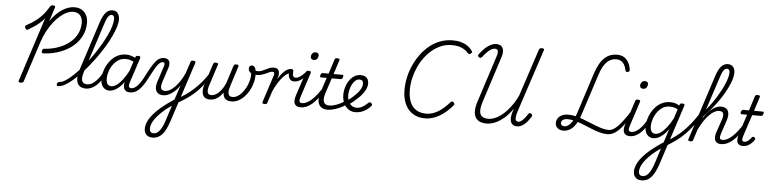

<svg xmlns="http://www.w3.org/2000/svg" viewBox="-78 -1626 11025 2752"><g transform="rotate(5 5434.5 -250.0)"><path d="M511 -432Q495 -431 488 -440Q481 -449 485 -467Q487 -483 495.5 -491Q504 -499 517 -499Q628 -507 720 -541Q812 -575 879 -630Q946 -685 982.5 -757.5Q1019 -830 1019 -914Q1019 -984 984 -1023.5Q949 -1063 885 -1063Q842 -1063 794.5 -1042Q747 -1021 699.5 -980.5Q652 -940 607.5 -884Q563 -828 524.5 -757Q486 -686 457 -604L264 -10Q260 2 250.5 8Q241 14 222 14Q204 14 195.5 8Q187 2 191 -11L491 -936Q462 -900 426.5 -868.5Q391 -837 350.5 -809.5Q310 -782 263 -755Q247 -746 236.5 -751Q226 -756 219 -772Q213 -787 216 -797.5Q219 -808 234 -816Q305 -853 361.5 -896Q418 -939 463 -991Q508 -1043 543 -1106Q551 -1119 560.5 -1124.5Q570 -1130 587 -1130Q605 -1130 613.5 -1123.5Q622 -1117 618 -1104L553 -901Q604 -975 661.5 -1026Q719 -1077 779.5 -1103.5Q840 -1130 900 -1130Q960 -1130 1003 -1104Q1046 -1078 1070 -1031.5Q1094 -985 1094 -921Q1094 -821 1051.5 -734.5Q1009 -648 930.5 -583Q852 -518 745.5 -478.5Q639 -439 511 -432Z M761 17Q746 17 741.5 7.5Q737 -2 740 -14Q743 -26 753 -35.5Q763 -45 777 -45Q807 -45 848 -69Q889 -93 937.5 -135Q986 -177 1038 -233.5Q1090 -290 1142.5 -356.5Q1195 -423 1244 -494.5Q1293 -566 1334.5 -638Q1376 -710 1408 -777.5Q1440 -845 1458 -905Q1476 -965 1476 -1009Q1476 -1023 1486 -1030Q1496 -1037 1510.5 -1037Q1525 -1037 1535.5 -1030Q1546 -1023 1546 -1009Q1546 -962 1526.5 -899.5Q1507 -837 1473 -765Q1439 -693 1393.5 -617Q1348 -541 1294 -464.5Q1240 -388 1182 -317Q1124 -246 1066 -185.5Q1008 -125 952 -79Q896 -33 848 -8Q800 17 761 17ZM1158 17Q1097 17 1063 -13.5Q1029 -44 1024.5 -103Q1020 -162 1048 -248L1274 -945Q1307 -1044 1347.5 -1089Q1388 -1134 1444 -1134Q1477 -1134 1499 -1119Q1521 -1104 1533.5 -1076Q1546 -1048 1546 -1009Q1546 -994 1535.5 -986Q1525 -978 1510.5 -978Q1496 -978 1486 -986Q1476 -994 1476 -1009Q1476 -1028 1471.5 -1041Q1467 -1054 1458 -1060.5Q1449 -1067 1435 -1067Q1418 -1067 1403 -1054Q1388 -1041 1373 -1011.5Q1358 -982 1341 -930L1113 -228Q1092 -163 1092.5 -122.5Q1093 -82 1114.5 -63.5Q1136 -45 1176 -45Q1188 -45 1193.5 -35.5Q1199 -26 1196.5 -14Q1194 -2 1184.5 7.5Q1175 17 1158 17Z M1159 17Q1146 17 1140.5 7.5Q1135 -2 1137 -14Q1139 -26 1149 -35.5Q1159 -45 1177 -45Q1205 -45 1234 -60Q1263 -75 1291.5 -102.5Q1320 -130 1347 -167Q1374 -204 1397 -249Q1403 -261 1414 -260.5Q1425 -260 1432.5 -251.5Q1440 -243 1436 -231Q1409 -174 1378 -128.5Q1347 -83 1312 -50.5Q1277 -18 1238.5 -0.5Q1200 17 1159 17Z M1499 17Q1459 17 1430.5 -2Q1402 -21 1386 -56.5Q1370 -92 1370 -141Q1370 -186 1383 -237.5Q1396 -289 1422.5 -338.5Q1449 -388 1488 -429Q1527 -470 1579 -494.5Q1631 -519 1696 -519Q1736 -519 1777 -504.5Q1818 -490 1850 -466L1836 -410Q1793 -437 1758.5 -446Q1724 -455 1692 -455Q1642 -455 1602.5 -434.5Q1563 -414 1533 -380.5Q1503 -347 1483 -306.5Q1463 -266 1454 -225Q1445 -184 1445 -149Q1445 -119 1453 -95.5Q1461 -72 1478 -60Q1495 -48 1520 -48Q1556 -48 1598 -78Q1640 -108 1684.5 -167Q1729 -226 1773 -313L1794 -273Q1743 -167 1690 -103Q1637 -39 1588 -11Q1539 17 1499 17ZM1793 17Q1759 17 1738 4.5Q1717 -8 1708 -29.5Q1699 -51 1700 -78.5Q1701 -106 1711 -139L1826 -489Q1832 -505 1840 -510Q1848 -515 1864 -515Q1889 -515 1895.5 -506.5Q1902 -498 1896 -482L1782 -134Q1765 -85 1773 -65Q1781 -45 1811 -45Q1823 -45 1828 -35.5Q1833 -26 1831.5 -14Q1830 -2 1820.5 7.5Q1811 17 1793 17Z M1795 17Q1784 17 1780.5 7.5Q1777 -2 1780 -14Q1783 -26 1791.5 -35.5Q1800 -45 1812 -45Q1829 -45 1850 -56Q1871 -67 1894.5 -91Q1918 -115 1944 -155.5Q1970 -196 1999 -255Q2042 -339 2074.5 -391Q2107 -443 2134.5 -470.5Q2162 -498 2187.5 -507.5Q2213 -517 2238 -517Q2249 -517 2252 -507.5Q2255 -498 2252 -486Q2249 -474 2242.5 -465Q2236 -456 2227 -456Q2212 -456 2195.5 -447Q2179 -438 2160 -415.5Q2141 -393 2116.5 -352Q2092 -311 2060 -248Q2019 -165 1984 -113Q1949 -61 1917 -33Q1885 -5 1855.5 6Q1826 17 1795 17Z M2170 634Q2114 634 2082.5 601.5Q2051 569 2051 519Q2051 474 2068.5 428.5Q2086 383 2119.5 338Q2153 293 2200 247.5Q2247 202 2307 156Q2329 139 2351 123Q2373 107 2395 92Q2417 77 2439 63L2508 -147Q2480 -104 2449 -73.5Q2418 -43 2387.5 -23Q2357 -3 2328 6.5Q2299 16 2272 16Q2224 16 2195 -6Q2166 -28 2159.5 -71Q2153 -114 2174 -177L2247 -400Q2256 -428 2251 -442Q2246 -456 2227 -456Q2215 -456 2209 -465Q2203 -474 2204.5 -486Q2206 -498 2214.5 -507.5Q2223 -517 2239 -517Q2269 -517 2287.5 -506.5Q2306 -496 2314.5 -477Q2323 -458 2322 -432.5Q2321 -407 2311 -377L2242 -168Q2230 -130 2230.5 -103Q2231 -76 2246.5 -62Q2262 -48 2295 -48Q2324 -48 2358 -66Q2392 -84 2428.5 -120Q2465 -156 2500.5 -208.5Q2536 -261 2567 -330L2619 -489Q2624 -505 2632 -510Q2640 -515 2656 -515Q2680 -515 2687 -507Q2694 -499 2689 -482L2409 375Q2387 441 2363 490.5Q2339 540 2310 571.5Q2281 603 2246.5 618.5Q2212 634 2170 634ZM2181 571Q2213 571 2241 549Q2269 527 2294.5 482Q2320 437 2340 371L2410 153Q2397 163 2383.5 173Q2370 183 2357 192Q2344 201 2331 211Q2280 253 2241.5 292.5Q2203 332 2176.5 369.5Q2150 407 2137 441.5Q2124 476 2124 509Q2124 528 2130.5 542.5Q2137 557 2149.5 564Q2162 571 2181 571Z M2487 106Q2479 110 2472 104Q2465 98 2462.5 87Q2460 76 2463 64.5Q2466 53 2475 47Q2533 15 2583 -18.5Q2633 -52 2676.5 -89Q2720 -126 2759 -166Q2798 -206 2834.5 -252Q2871 -298 2905 -351Q2913 -364 2923.5 -362Q2934 -360 2938.5 -349.5Q2943 -339 2936 -326Q2901 -265 2864 -215Q2827 -165 2787 -121.5Q2747 -78 2701.5 -39.5Q2656 -1 2603 34.5Q2550 70 2487 106Z M2946 19Q2903 19 2876.5 2.5Q2850 -14 2839.5 -43.5Q2829 -73 2831 -110.5Q2833 -148 2846 -187L2945 -490Q2950 -503 2958 -509.5Q2966 -516 2984 -516Q3007 -516 3013.5 -508.5Q3020 -501 3014 -484L2916 -180Q2904 -145 2902 -114Q2900 -83 2913.5 -64.5Q2927 -46 2961 -46Q2988 -46 3016 -60.5Q3044 -75 3070.5 -101.5Q3097 -128 3119.5 -163.5Q3142 -199 3159 -240L3239 -489Q3244 -503 3252 -509.5Q3260 -516 3276 -516Q3302 -516 3308 -508Q3314 -500 3309 -485L3222 -212Q3212 -182 3205.5 -152Q3199 -122 3201.5 -98Q3204 -74 3218.5 -60Q3233 -46 3264 -46Q3301 -46 3335 -66.5Q3369 -87 3398 -121Q3427 -155 3449.5 -196.5Q3472 -238 3484 -280Q3496 -318 3499.5 -349Q3503 -380 3501 -407Q3479 -422 3470 -438Q3461 -454 3461 -474Q3461 -493 3472 -506.5Q3483 -520 3503 -520Q3531 -520 3546 -495.5Q3561 -471 3563 -426Q3566 -404 3565.5 -378.5Q3565 -353 3561 -325.5Q3557 -298 3548 -269Q3534 -216 3506 -165Q3478 -114 3439.5 -72.5Q3401 -31 3354 -6Q3307 19 3251 19Q3210 19 3183 4Q3156 -11 3144 -37Q3132 -63 3131 -98Q3107 -62 3078 -35.5Q3049 -9 3015.5 5Q2982 19 2946 19Z M3589 -391Q3569 -391 3553 -396Q3537 -401 3526 -405L3530 -465Q3543 -458 3558.5 -452Q3574 -446 3597 -446Q3624 -446 3651 -457Q3678 -468 3704.5 -482Q3731 -496 3758.5 -506.5Q3786 -517 3816 -517Q3825 -517 3829 -507.5Q3833 -498 3831.5 -486Q3830 -474 3823 -465Q3816 -456 3803 -456Q3785 -456 3762 -446Q3739 -436 3712.5 -423.5Q3686 -411 3655 -401Q3624 -391 3589 -391Z M3730 15Q3716 15 3705 9Q3694 3 3699 -12L3825 -400Q3834 -428 3829 -442Q3824 -456 3805 -456Q3793 -456 3788 -465Q3783 -474 3785 -486Q3787 -498 3795 -507.5Q3803 -517 3817 -517Q3844 -517 3861 -508.5Q3878 -500 3887 -484.5Q3896 -469 3897 -448Q3898 -427 3894 -405L3879 -357Q3906 -400 3931 -431Q3956 -462 3980.5 -482Q4005 -502 4026.5 -510.5Q4048 -519 4067 -519Q4082 -519 4088 -509.5Q4094 -500 4091.5 -487Q4089 -474 4079 -464Q4069 -454 4053 -454Q4032 -454 4004.5 -434.5Q3977 -415 3946 -378.5Q3915 -342 3883 -289.5Q3851 -237 3822 -171L3769 -7Q3766 4 3757.5 9.5Q3749 15 3730 15Z M4125 -345Q4093 -345 4073 -361Q4053 -377 4045.5 -403Q4038 -429 4040 -462L4062 -519Q4083 -519 4092 -512.5Q4101 -506 4100 -485Q4098 -465 4098.5 -449.5Q4099 -434 4103.5 -423Q4108 -412 4117 -406Q4126 -400 4140 -400Q4162 -400 4187 -413.5Q4212 -427 4238.5 -451Q4265 -475 4291 -505Q4299 -514 4308 -508Q4317 -502 4322 -490.5Q4327 -479 4320 -470Q4287 -434 4255.5 -405.5Q4224 -377 4192 -361Q4160 -345 4125 -345Z M4249 17Q4214 17 4192 5Q4170 -7 4161 -29Q4152 -51 4153.5 -80Q4155 -109 4166 -142L4280 -489Q4284 -505 4292 -510Q4300 -515 4317 -515Q4341 -515 4348.5 -507Q4356 -499 4350 -484L4237 -137Q4220 -87 4226.5 -66Q4233 -45 4267 -45Q4279 -45 4284.5 -35.5Q4290 -26 4288 -14Q4286 -2 4276.5 7.5Q4267 17 4249 17ZM4377 -676Q4359 -676 4345.5 -687Q4332 -698 4332 -720Q4332 -745 4349 -766.5Q4366 -788 4398 -788Q4416 -788 4429.5 -777.5Q4443 -767 4443 -745Q4443 -720 4426.5 -698Q4410 -676 4377 -676Z M4248 17Q4235 17 4229.5 7.5Q4224 -2 4226 -14Q4228 -26 4238 -35.5Q4248 -45 4266 -45Q4295 -45 4327.5 -60Q4360 -75 4397 -107Q4434 -139 4474.5 -190.5Q4515 -242 4560 -314Q4569 -327 4579.5 -325Q4590 -323 4596 -314Q4602 -305 4595 -294Q4546 -207 4501.5 -148Q4457 -89 4414.5 -53Q4372 -17 4330.5 0Q4289 17 4248 17Z M4634 17Q4588 17 4557 -0.5Q4526 -18 4510.5 -50Q4495 -82 4496.5 -125Q4498 -168 4514 -219L4585 -436H4503Q4493 -436 4489.5 -444Q4486 -452 4491 -468Q4496 -484 4503.5 -492Q4511 -500 4522 -500H4607L4673 -704Q4678 -720 4686 -725Q4694 -730 4711 -730Q4735 -730 4742 -722.5Q4749 -715 4743 -699L4679 -500H4805Q4816 -500 4819 -492.5Q4822 -485 4818 -468Q4813 -452 4805 -444Q4797 -436 4786 -436H4658L4585 -215Q4571 -170 4569.5 -138Q4568 -106 4577.5 -85.5Q4587 -65 4606 -55Q4625 -45 4651 -45Q4663 -45 4668.5 -35.5Q4674 -26 4672 -14Q4670 -2 4660.5 7.5Q4651 17 4634 17Z M4634 17Q4619 17 4614 7.5Q4609 -2 4612.5 -14Q4616 -26 4627 -35.5Q4638 -45 4653 -45Q4699 -45 4757 -65.5Q4815 -86 4878 -127Q4887 -133 4895.5 -129Q4904 -125 4909 -115Q4914 -105 4913 -94.5Q4912 -84 4903 -78Q4851 -45 4802.5 -24Q4754 -3 4711 7Q4668 17 4634 17Z M4881 -123Q4909 -141 4936 -160.5Q4963 -180 4986 -202Q5022 -234 5050.5 -266.5Q5079 -299 5095 -332Q5111 -365 5111 -396Q5111 -424 5098 -439Q5085 -454 5058 -454Q5023 -454 4996 -430Q4969 -406 4951 -369.5Q4933 -333 4923.5 -292Q4914 -251 4914 -217Q4914 -180 4923.5 -148.5Q4933 -117 4951 -94.5Q4969 -72 4993.5 -59.5Q5018 -47 5049 -47Q5079 -47 5107.5 -58.5Q5136 -70 5163 -90.5Q5190 -111 5213 -133Q5223 -143 5234.5 -141.5Q5246 -140 5254 -131Q5264 -122 5266 -111.5Q5268 -101 5257 -89Q5227 -55 5192 -31.5Q5157 -8 5117.5 5Q5078 18 5036 18Q5000 18 4970.5 6Q4941 -6 4917.5 -27Q4894 -48 4877.5 -77Q4861 -106 4852 -141Q4843 -176 4843 -215Q4843 -253 4851.5 -294.5Q4860 -336 4878.5 -376Q4897 -416 4924.5 -448.5Q4952 -481 4989 -500Q5026 -519 5073 -519Q5109 -519 5134 -505Q5159 -491 5171.5 -466.5Q5184 -442 5184 -410Q5184 -367 5164 -323.5Q5144 -280 5108.5 -238.5Q5073 -197 5027 -159Q5001 -134 4971 -111.5Q4941 -89 4908 -71Z M6039 19Q5962 19 5901.5 -7.5Q5841 -34 5798.5 -83.5Q5756 -133 5733.5 -204Q5711 -275 5711 -364Q5711 -452 5730.5 -542.5Q5750 -633 5788.5 -718Q5827 -803 5881.5 -878Q5936 -953 6006 -1010Q6076 -1067 6160.5 -1098.5Q6245 -1130 6341 -1130Q6406 -1130 6459 -1115Q6512 -1100 6553.5 -1071.5Q6595 -1043 6624 -1000Q6631 -989 6627.5 -980.5Q6624 -972 6609 -962Q6597 -953 6588.5 -954.5Q6580 -956 6566 -970Q6527 -1014 6469 -1037.5Q6411 -1061 6330 -1061Q6253 -1061 6182.5 -1032.5Q6112 -1004 6051.5 -954.5Q5991 -905 5942 -838.5Q5893 -772 5858.5 -694.5Q5824 -617 5805.5 -535Q5787 -453 5787 -371Q5787 -295 5803.5 -235Q5820 -175 5853 -134Q5886 -93 5935 -71.5Q5984 -50 6049 -50Q6094 -50 6137 -63Q6180 -76 6221 -101Q6262 -126 6303.5 -162.5Q6345 -199 6387 -247Q6397 -258 6407.5 -256.5Q6418 -255 6428 -245Q6440 -233 6440.5 -223Q6441 -213 6431 -201Q6364 -123 6297 -74.5Q6230 -26 6165 -3.5Q6100 19 6039 19Z M6925 16Q6844 16 6798 -18.5Q6752 -53 6744 -120.5Q6736 -188 6767 -283L6985 -958Q7002 -1010 6994.5 -1036.5Q6987 -1063 6952 -1063Q6927 -1063 6900.5 -1048.5Q6874 -1034 6844 -1005Q6814 -976 6779 -930Q6767 -916 6755.5 -914.5Q6744 -913 6732 -922Q6720 -932 6719 -942.5Q6718 -953 6728 -966Q6770 -1023 6811 -1059.5Q6852 -1096 6891 -1114Q6930 -1132 6965 -1132Q7035 -1132 7059 -1083Q7083 -1034 7054 -946L6841 -287Q6816 -208 6818 -156Q6820 -104 6851.5 -79Q6883 -54 6944 -54Q6986 -54 7031.5 -71.5Q7077 -89 7121 -121.5Q7165 -154 7207 -200Q7249 -246 7287 -302.5Q7325 -359 7356 -426L7580 -1105Q7584 -1117 7593.5 -1123Q7603 -1129 7621 -1129Q7640 -1129 7648.5 -1123Q7657 -1117 7652 -1104L7352 -193Q7336 -143 7333.5 -111.5Q7331 -80 7342 -65Q7353 -50 7375 -50Q7404 -50 7435.5 -79.5Q7467 -109 7507 -170Q7515 -184 7525 -186.5Q7535 -189 7549 -181Q7563 -174 7565 -163.5Q7567 -153 7560 -138Q7538 -103 7515 -74Q7492 -45 7467 -24.5Q7442 -4 7416 7Q7390 18 7365 18Q7323 18 7298 -2Q7273 -22 7266.5 -60.5Q7260 -99 7273 -156Q7279 -175 7284.5 -194Q7290 -213 7296 -231Q7258 -174 7213.5 -128.5Q7169 -83 7121.5 -51Q7074 -19 7024 -1.5Q6974 16 6925 16Z M8029 21Q7994 21 7968 8.5Q7942 -4 7927.5 -26.5Q7913 -49 7913 -79Q7913 -118 7934 -148.5Q7955 -179 7993 -196Q8031 -213 8079 -213Q8131 -213 8183.5 -201Q8236 -189 8288.5 -169.5Q8341 -150 8392.5 -128.5Q8444 -107 8493.5 -88Q8543 -69 8589.5 -57Q8636 -45 8678 -45Q8693 -45 8698 -35.5Q8703 -26 8699.5 -14Q8696 -2 8685.5 7.5Q8675 17 8659 17Q8614 17 8566 5Q8518 -7 8468.5 -25.5Q8419 -44 8369 -65.5Q8319 -87 8269.5 -105.5Q8220 -124 8171 -136Q8122 -148 8074 -148Q8048 -148 8028 -140Q8008 -132 7997 -118.5Q7986 -105 7986 -87Q7986 -67 8000 -54.5Q8014 -42 8036 -42Q8067 -42 8097 -63.5Q8127 -85 8154.5 -129Q8182 -173 8204 -241L8394 -830Q8420 -909 8451.5 -966Q8483 -1023 8521.5 -1059.5Q8560 -1096 8605.5 -1113Q8651 -1130 8705 -1130Q8759 -1130 8799 -1108Q8839 -1086 8865 -1042.5Q8891 -999 8902 -935Q8904 -919 8898.5 -910Q8893 -901 8877 -897Q8862 -894 8853 -899Q8844 -904 8841 -920Q8831 -970 8811.5 -1001.5Q8792 -1033 8763.5 -1048.5Q8735 -1064 8695 -1064Q8657 -1064 8623.5 -1049.5Q8590 -1035 8561 -1006Q8532 -977 8507.5 -931.5Q8483 -886 8462 -821L8271 -233Q8243 -145 8206.5 -89Q8170 -33 8125.5 -6Q8081 21 8029 21Z M8660 17Q8647 17 8641.5 7.5Q8636 -2 8638 -14Q8640 -26 8650 -35.5Q8660 -45 8678 -45Q8707 -45 8739 -62.5Q8771 -80 8806.5 -116Q8842 -152 8883.5 -208Q8925 -264 8974 -340Q8982 -352 8993 -350.5Q9004 -349 9010 -340.5Q9016 -332 9010 -320Q8957 -229 8911.5 -164.5Q8866 -100 8824.5 -60Q8783 -20 8742.5 -1.5Q8702 17 8660 17Z M8987 17Q8952 17 8930 5Q8908 -7 8899 -29Q8890 -51 8891.5 -80Q8893 -109 8904 -142L9018 -489Q9022 -505 9030 -510Q9038 -515 9055 -515Q9079 -515 9086.5 -507Q9094 -499 9088 -484L8975 -137Q8958 -87 8964.5 -66Q8971 -45 9005 -45Q9017 -45 9022.5 -35.5Q9028 -26 9026 -14Q9024 -2 9014.5 7.5Q9005 17 8987 17ZM9115 -676Q9097 -676 9083.5 -687Q9070 -698 9070 -720Q9070 -745 9087 -766.5Q9104 -788 9136 -788Q9154 -788 9167.5 -777.5Q9181 -767 9181 -745Q9181 -720 9164.5 -698Q9148 -676 9115 -676Z M8986 17Q8973 17 8967.5 7.5Q8962 -2 8964 -14Q8966 -26 8976 -35.5Q8986 -45 9004 -45Q9032 -45 9061 -60Q9090 -75 9118.5 -102.5Q9147 -130 9174 -167Q9201 -204 9224 -249Q9230 -261 9241 -260.5Q9252 -260 9259.5 -251.5Q9267 -243 9263 -231Q9236 -174 9205 -128.5Q9174 -83 9139 -50.5Q9104 -18 9065.5 -0.5Q9027 17 8986 17Z M9207 634Q9151 634 9120 601.5Q9089 569 9089 519Q9089 474 9106.5 428.5Q9124 383 9157 338Q9190 293 9237 247.5Q9284 202 9344 156Q9367 139 9388.5 123Q9410 107 9432.5 92Q9455 77 9477 63L9540 -132Q9502 -78 9464 -45.5Q9426 -13 9391 2Q9356 17 9327 17Q9287 17 9258.5 -2Q9230 -21 9214.5 -56.5Q9199 -92 9199 -141Q9199 -186 9212 -237.5Q9225 -289 9251 -338.5Q9277 -388 9316 -429Q9355 -470 9407.5 -494.5Q9460 -519 9525 -519Q9546 -519 9568.5 -515Q9591 -511 9612.5 -502.5Q9634 -494 9653 -482L9657 -493Q9662 -506 9669.5 -510.5Q9677 -515 9693 -515Q9718 -515 9724.5 -506.5Q9731 -498 9725 -482L9446 375Q9424 441 9399.5 490Q9375 539 9346.5 571Q9318 603 9283.5 618.5Q9249 634 9207 634ZM9218 571Q9250 571 9278 549Q9306 527 9330.5 483Q9355 439 9377 371L9447 153Q9434 163 9420.5 173Q9407 183 9394 192Q9381 201 9368 211Q9317 253 9278.5 292.5Q9240 332 9214 369.5Q9188 407 9174.5 442Q9161 477 9161 509Q9161 528 9167.5 542.5Q9174 557 9187 564Q9200 571 9218 571ZM9348 -48Q9384 -48 9424 -76Q9464 -104 9507.5 -158Q9551 -212 9593 -293L9636 -426Q9602 -444 9574 -449.5Q9546 -455 9520 -455Q9470 -455 9430.5 -434.5Q9391 -414 9361.5 -380.5Q9332 -347 9312 -306.5Q9292 -266 9282.5 -225Q9273 -184 9273 -149Q9273 -119 9281.5 -95.5Q9290 -72 9306.5 -60Q9323 -48 9348 -48Z M9521 105Q9510 111 9502.5 105Q9495 99 9492.5 88Q9490 77 9493 66Q9496 55 9506 48Q9579 6 9640 -39Q9701 -84 9754 -137Q9807 -190 9857 -253.5Q9907 -317 9957 -396Q9967 -413 9978.5 -410.5Q9990 -408 9994.5 -394.5Q9999 -381 9988 -363Q9935 -278 9883.5 -209.5Q9832 -141 9776.5 -86Q9721 -31 9658 15.5Q9595 62 9521 105Z M10296 17Q10263 17 10241.5 4.5Q10220 -8 10211 -30Q10202 -52 10203.5 -80Q10205 -108 10215 -142L10284 -343Q10295 -378 10294 -403Q10293 -428 10277.5 -441.5Q10262 -455 10229 -455Q10197 -455 10161.5 -435Q10126 -415 10089 -377.5Q10052 -340 10015 -285Q9978 -230 9944 -158L9936 -221Q9977 -298 10017.5 -354Q10058 -410 10098 -446.5Q10138 -483 10177 -501Q10216 -519 10253 -519Q10302 -519 10330.5 -496Q10359 -473 10364 -429.5Q10369 -386 10348 -322L10286 -137Q10270 -87 10276 -66Q10282 -45 10315 -45Q10327 -45 10332 -35.5Q10337 -26 10335 -14Q10333 -2 10323.5 7.5Q10314 17 10296 17ZM9856 15Q9842 15 9831.5 9Q9821 3 9826 -12L10129 -945Q10161 -1044 10201.5 -1089Q10242 -1134 10298 -1134Q10331 -1134 10353.5 -1120Q10376 -1106 10388 -1080Q10400 -1054 10400 -1018Q10400 -987 10390 -946Q10380 -905 10361 -859Q10342 -813 10315.5 -762.5Q10289 -712 10255.5 -660Q10222 -608 10183 -556Q10144 -504 10100 -453.5Q10056 -403 10009 -355L9895 -7Q9892 4 9883.5 9.5Q9875 15 9856 15ZM10041 -457Q10081 -505 10117.5 -556Q10154 -607 10186 -659Q10218 -711 10244.5 -762Q10271 -813 10290 -859.5Q10309 -906 10319.5 -945.5Q10330 -985 10330 -1015Q10330 -1031 10325.5 -1043Q10321 -1055 10311.5 -1061Q10302 -1067 10289 -1067Q10272 -1067 10256.5 -1054Q10241 -1041 10226.5 -1011.5Q10212 -982 10196 -931Z M10297 17Q10284 17 10278.5 7.5Q10273 -2 10275 -14Q10277 -26 10287 -35.5Q10297 -45 10315 -45Q10344 -45 10376.5 -60Q10409 -75 10446 -107Q10483 -139 10523.5 -190.5Q10564 -242 10609 -314Q10618 -327 10628.5 -325Q10639 -323 10645 -314Q10651 -305 10644 -294Q10595 -207 10550.5 -148Q10506 -89 10463.5 -53Q10421 -17 10379.5 0Q10338 17 10297 17Z M10613 16Q10571 16 10549 -3.5Q10527 -23 10525.5 -60.5Q10524 -98 10541 -150L10634 -436H10554Q10544 -436 10540.5 -444Q10537 -452 10541 -468Q10546 -484 10554 -492Q10562 -500 10572 -500H10656L10721 -704Q10726 -720 10734 -725Q10742 -730 10759 -730Q10783 -730 10790.5 -722.5Q10798 -715 10792 -699L10728 -500H10854Q10865 -500 10868 -492.5Q10871 -485 10867 -468Q10862 -452 10854 -444Q10846 -436 10835 -436H10707L10605 -126Q10591 -84 10597.5 -65Q10604 -46 10627 -46Q10654 -46 10681.5 -66.5Q10709 -87 10730 -118Q10737 -126 10745.5 -128Q10754 -130 10766 -122Q10780 -114 10780.5 -105.5Q10781 -97 10777 -89Q10763 -65 10739.5 -41Q10716 -17 10684.5 -0.5Q10653 16 10613 16Z"/></g></svg>

Font: Playwrite CU Light
Style: Regular
Weight: 300
Designer: Veronika Burian, José Scaglione
Foundry: TypeTogether
Version: Version 1.002